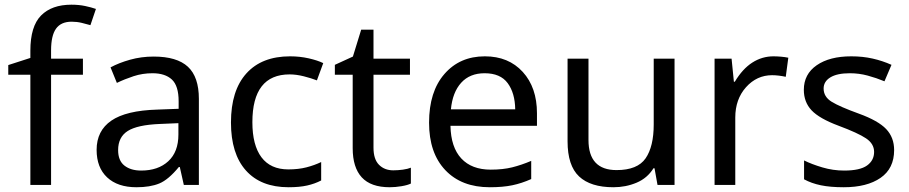

<svg xmlns="http://www.w3.org/2000/svg" viewBox="-20 -785 3860 815"><path d="M332 -467.8H196.8V0H108.9V-467.8H15.1V-508.8L108.9 -539.1V-569.8Q108.9 -673.3 154.3 -719.2Q199.7 -765.1 283.2 -765.1Q314.9 -765.1 341.3 -759.5Q367.7 -753.9 387.2 -747.1L363.8 -678.2Q347.2 -683.1 326.7 -688Q306.2 -692.9 284.2 -692.9Q238.8 -692.9 217.8 -663.3Q196.8 -633.8 196.8 -570.8V-536.1H332Z M760.3 0 743.2 -76.2H739.3Q694.8 -22 656 -6.1Q617.2 9.8 559.1 9.8Q479.5 9.8 434.8 -32Q390.1 -73.7 390.1 -148.9Q390.1 -230 452.6 -272.9Q515.1 -315.9 647.5 -319.8L738.3 -323.2V-355Q738.3 -420.9 709.5 -447.5Q680.7 -474.1 627.4 -474.1Q585.4 -474.1 547.4 -461.7Q509.3 -449.2 476.1 -433.1L449.2 -499Q484.4 -518.1 532 -531.5Q579.6 -544.9 632.3 -544.9Q731 -544.9 777.6 -501.7Q824.2 -458.5 824.2 -365.2V0ZM737.3 -213.9V-262.2L658.2 -258.8Q563 -254.9 522.2 -229Q481.4 -203.1 481.4 -147.9Q481.4 -103 508.3 -82Q535.2 -61 579.1 -61Q651.4 -61 694.3 -100.6Q737.3 -140.1 737.3 -213.9Z M1211.4 -545.9Q1252.4 -545.9 1290.3 -537.4Q1328.1 -528.8 1352.1 -517.1L1325.2 -443.8Q1301.3 -453.1 1269.3 -461.2Q1237.3 -469.2 1209.5 -469.2Q1051.3 -469.2 1051.3 -266.1Q1051.3 -168.9 1089.8 -117.4Q1128.4 -65.9 1204.1 -65.9Q1246.6 -65.9 1280.8 -74.7Q1314.9 -83.5 1343.3 -97.2V-19Q1316.4 -4.9 1283.9 2.4Q1251.5 9.8 1205.1 9.8Q1087.4 9.8 1023.9 -61.3Q960.4 -132.3 960.4 -265.1Q960.4 -400.9 1025.9 -473.4Q1091.3 -545.9 1211.4 -545.9Z M1724.1 -73.2V-5.9Q1710.4 1 1684.3 5.4Q1658.2 9.8 1634.3 9.8Q1554.2 9.8 1515.6 -32.2Q1477.1 -74.2 1477.1 -155.8V-467.8H1401.4V-509.8L1478 -544.9L1513.2 -659.2H1565.4V-536.1H1720.2V-467.8H1565.4V-158.2Q1565.4 -108.9 1588.9 -85.4Q1612.3 -62 1649.4 -62Q1669.4 -62 1690.4 -64.9Q1711.4 -67.9 1724.1 -73.2Z M2038.1 -545.9Q2138.7 -545.9 2199 -479.7Q2259.3 -413.6 2259.3 -304.2V-251H1892.1Q1894 -159.7 1938.2 -112.3Q1982.4 -64.9 2063 -64.9Q2114.7 -64.9 2154.1 -74.7Q2193.4 -84.5 2234.9 -102.1V-24.9Q2194.3 -6.8 2154.3 1.5Q2114.3 9.8 2059.1 9.8Q1939 9.8 1870.1 -63Q1801.3 -135.7 1801.3 -264.2Q1801.3 -396 1866.5 -470.9Q1931.6 -545.9 2038.1 -545.9ZM1894 -320.8H2167Q2166 -390.1 2135 -432.1Q2104 -474.1 2037.1 -474.1Q1974.1 -474.1 1937.5 -433.6Q1900.9 -393.1 1894 -320.8Z M2478 -536.1V-190.9Q2478 -63 2597.2 -63Q2686 -63 2720.5 -113Q2754.9 -163.1 2754.9 -256.8V-536.1H2843.3V0H2771L2758.3 -70.8H2753.9Q2728 -28.8 2682.1 -9.5Q2636.2 9.8 2584 9.8Q2486.8 9.8 2438 -36.1Q2389.2 -82 2389.2 -185.1V-536.1Z M3326.2 -540 3315.4 -459Q3302.2 -461.9 3286.6 -463.9Q3271 -465.8 3257.3 -465.8Q3192.4 -465.8 3146.7 -414.8Q3101.1 -363.8 3101.1 -286.1V0H3013.2V-536.1H3085.4L3095.2 -438H3099.1Q3131.8 -492.7 3173.3 -519.3Q3214.8 -545.9 3263.2 -545.9Q3278.3 -545.9 3295.2 -544.4Q3312 -543 3326.2 -540Z M3393.1 -23.9V-104Q3425.3 -87.9 3470.5 -74.5Q3515.6 -61 3563.5 -61Q3630.4 -61 3660.4 -82.5Q3690.4 -104 3690.4 -140.1Q3690.4 -174.8 3656 -197.8Q3621.6 -220.7 3539.8 -251.2Q3458 -281.7 3425 -316.7Q3392.1 -351.6 3392.1 -403.8Q3392.1 -470.2 3446.8 -508.1Q3501.5 -545.9 3593.3 -545.9Q3642.1 -545.9 3684.1 -536.4Q3726.1 -526.9 3764.2 -509.8L3734.4 -439.9Q3700.2 -454.1 3663.3 -464.1Q3626.5 -474.1 3587.4 -474.1Q3533.2 -474.1 3504.6 -456.5Q3476.1 -439 3476.1 -409.2Q3476.1 -374 3510.3 -353Q3544.4 -332 3626 -302.5Q3707.5 -272.9 3741.5 -237.3Q3775.4 -201.7 3775.4 -147.9Q3775.4 -69.8 3717.8 -30Q3660.2 9.8 3561.5 9.8Q3504.4 9.8 3464.4 1.5Q3424.3 -6.8 3393.1 -23.9Z"/></svg>

Font: NotoSansMyanmarRegular
Style: Regular
Weight: 400
Designer: Monotype Design team
Foundry: Monotype Imaging Inc.
Version: Version 1.05